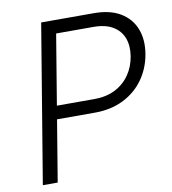

<svg xmlns="http://www.w3.org/2000/svg" viewBox="-82 -799 779 870"><g transform="rotate(-10 308.0 -364.0)"><path d="M44.9 0 165.5 -727.5H407.2Q481.9 -727.5 529.8 -698.7Q577.6 -669.9 597.2 -619.6Q616.7 -569.3 606 -504.9Q595.2 -440.4 559.3 -390.1Q523.4 -339.8 466.1 -311.3Q408.7 -282.7 334 -282.7H138.2L148.4 -343.8H341.8Q397.5 -343.8 438.5 -364.5Q479.5 -385.3 504.9 -421.9Q530.3 -458.5 538.1 -505.4Q545.9 -552.7 532.5 -588.9Q519 -625 484.6 -645.8Q450.2 -666.5 395 -666.5H223.6L113.3 0Z"/></g></svg>

Font: Inter 20pt Light
Style: Italic
Weight: 300
Italic angle: -9.3988°
Version: Version 4.001;git-66647c0bb